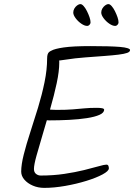

<svg xmlns="http://www.w3.org/2000/svg" viewBox="-20 -925 652 933"><path d="M195 -12Q165 -12 139.5 -23Q114 -34 98.5 -52Q83 -70 83 -91Q83 -125 95.5 -174.5Q108 -224 127 -282Q146 -340 165 -402.5Q184 -465 196.5 -526Q209 -587 209 -641Q209 -664 218.5 -672Q228 -680 238 -680Q244 -680 249 -677Q254 -674 258.5 -667.5Q263 -661 265.5 -649.5Q268 -638 268 -621Q268 -579 255.5 -520.5Q243 -462 224.5 -398Q206 -334 188 -274Q170 -214 157.5 -169Q145 -124 145 -104Q145 -88 155 -80Q165 -72 178 -72Q239 -72 292.5 -80Q346 -88 388.5 -98.5Q431 -109 459 -117Q487 -125 497 -125Q504 -125 506.5 -119.5Q509 -114 509 -107Q509 -94 478.5 -77.5Q448 -61 399.5 -46Q351 -31 296.5 -21.5Q242 -12 195 -12ZM218 -340Q204 -340 194 -343.5Q184 -347 178 -352.5Q172 -358 169 -364Q166 -370 166 -375Q166 -394 190 -394Q201 -394 210 -393.5Q219 -393 229 -392Q239 -391 254 -391Q303 -391 333.5 -393.5Q364 -396 390 -398.5Q416 -401 449 -401Q467 -401 476.5 -399Q486 -397 486 -392Q486 -377 463.5 -367Q441 -357 402.5 -351Q364 -345 316 -342.5Q268 -340 218 -340ZM213 -661Q213 -669 229 -678.5Q245 -688 290 -694.5Q335 -701 420 -701Q467 -701 503 -700Q539 -699 563 -697Q587 -695 599.5 -691Q612 -687 612 -682Q612 -673 598 -668Q584 -663 556 -659.5Q528 -656 487.5 -653Q447 -650 394 -646Q342 -642 305.5 -636Q269 -630 248 -630Q238 -630 230 -635Q222 -640 217.5 -647Q213 -654 213 -661ZM420 -816Q420 -810 415 -804.5Q410 -799 404 -799Q391 -799 375 -810Q359 -821 347.5 -836.5Q336 -852 336 -864Q336 -874 341 -883Q346 -892 354.5 -898.5Q363 -905 371 -905Q378 -905 386.5 -895.5Q395 -886 402.5 -871Q410 -856 415 -841.5Q420 -827 420 -816ZM556 -816Q556 -810 551 -804.5Q546 -799 540 -799Q527 -799 511 -810Q495 -821 483.5 -836.5Q472 -852 472 -864Q472 -874 477 -883Q482 -892 490.5 -898.5Q499 -905 507 -905Q514 -905 522.5 -895.5Q531 -886 538.5 -871Q546 -856 551 -841.5Q556 -827 556 -816Z"/></svg>

Font: Kalam Variable Light
Style: Regular
Weight: 300
Designer: Lipi Raval, Jonny Pinhorn
Foundry: Indian Type Foundry
Version: Version 3.000